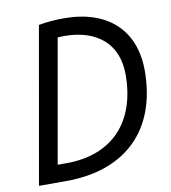

<svg xmlns="http://www.w3.org/2000/svg" viewBox="-80 -772 746 840"><g transform="rotate(-10 293.0 -351.5)"><path d="M25.4 0H146C412.1 0 568.8 -154.3 568.8 -416.5C568.8 -596.7 454.1 -703.1 259.8 -703.1C220.2 -703.1 181.6 -699.7 147.5 -693.4ZM122.1 -76.7 218.8 -625.5C228 -626 237.8 -626.5 247.6 -626.5C396 -626.5 483.4 -547.9 483.4 -414.1C483.4 -201.7 363.3 -76.7 161.1 -76.7Z"/></g></svg>

Font: Cascadia Code SemiLight
Style: Italic
Weight: 350
Italic angle: -10°
Monospace: yes
Designer: Aaron Bell
Foundry: Saja Typeworks
Version: Version 2404.023